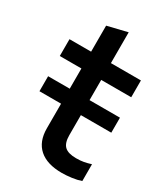

<svg xmlns="http://www.w3.org/2000/svg" viewBox="-169 -743 728 831"><g transform="rotate(30 194.5 -327.0)"><path d="M277 9Q203 9 164 -25.5Q125 -60 125 -126V-249H17V-324H125V-425H17V-509H125V-639L224 -663V-509H374V-425H224V-324H376V-249H224V-149Q224 -110 241.5 -93.5Q259 -77 299 -77Q320 -77 336.5 -80Q353 -83 372 -89V-5Q352 2 325.5 5.5Q299 9 277 9Z"/></g></svg>

Font: Red Hat Display Medium
Style: Regular
Weight: 500
Designer: Pentagram, MCKL
Foundry: Pentagram, MCKL
Version: Version 1.023